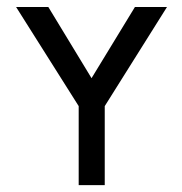

<svg xmlns="http://www.w3.org/2000/svg" viewBox="-20 -540 532 560"><path d="M285.5 0H209.5V-230.5L27 -519.5H121L247 -312L373.5 -519.5H467L285.5 -230.5Z"/></svg>

Font: Acari Sans
Style: Regular
Weight: 400
Designer: Alfredo Marco Pradil and Stefan Peev (font) & Cristiano Sobral (main changes)
Foundry: Alfredo Marco Pradil and Stefan Peev (font) & Cristiano Sobral (main changes)
Version: Version 1.063; ttfautohint (v1.8.3)